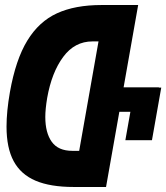

<svg xmlns="http://www.w3.org/2000/svg" viewBox="-20 -745 662 765"><path d="M6 -240.5Q6 -301 19.5 -378Q42.5 -507.5 88.8 -583.2Q135 -659 207 -692Q279 -725 384.5 -725H530.5L472.5 -397H613V-396H622.5L585.5 -186.5H479.5L499.5 -299.5H455.5L402.5 0H274Q180.5 0 121.8 -25Q63 -50 34.5 -102.8Q6 -155.5 6 -240.5ZM295.5 -144 372.5 -580H348.5Q277.5 -580 231.8 -518.2Q186 -456.5 168 -355Q160.5 -310 160.5 -279Q160.5 -216 186.2 -180Q212 -144 268 -144Z"/></svg>

Font: JuliaMono Black
Style: Italic
Weight: 900
Italic angle: -9°
Monospace: yes
Designer: cormullion
Foundry: corm
Version: Version 0.057; ttfautohint (v1.8.4)